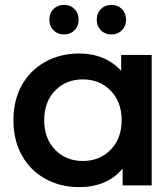

<svg xmlns="http://www.w3.org/2000/svg" viewBox="-20 -759 641 786"><path d="M601 -534V0H482V-69Q451 -31 405.5 -12Q360 7 305 7Q227 7 165.5 -27Q104 -61 69.5 -123Q35 -185 35 -267Q35 -349 69.5 -410.5Q104 -472 165.5 -506Q227 -540 305 -540Q357 -540 400.5 -522Q444 -504 476 -469V-534ZM478 -267Q478 -342 433 -388Q388 -434 319 -434Q250 -434 205.5 -388Q161 -342 161 -267Q161 -192 205.5 -146Q250 -100 319 -100Q388 -100 433 -146Q478 -192 478 -267ZM182 -678Q182 -705 199 -722Q216 -739 242 -739Q268 -739 285 -722Q302 -705 302 -678Q302 -652 285 -635Q268 -618 242 -618Q216 -618 199 -635Q182 -652 182 -678ZM376 -678Q376 -705 393 -722Q410 -739 436 -739Q462 -739 479 -722Q496 -705 496 -678Q496 -652 479 -635Q462 -618 436 -618Q410 -618 393 -635Q376 -652 376 -678Z"/></svg>

Font: mBank SemiBold
Style: Regular
Weight: 600
Designer: Julieta Ulanovsky
Foundry: Julieta Ulanovsky
Version: Version 7.200